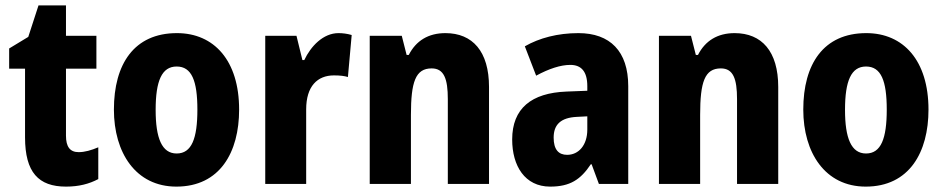

<svg xmlns="http://www.w3.org/2000/svg" viewBox="-20 -683 3506 713"><path d="M272 -118C240 -118 225 -138 225 -179V-428H338V-550H225V-663H123L85 -546L14 -503V-428H73V-173C73 -43 123 10 225 10C273 10 311 0 345 -18V-136C319 -125 295 -118 272 -118Z M868 -276C868 -458 775 -560 637 -560C478 -560 403 -445 403 -276C403 -116 484 10 635 10C797 10 868 -118 868 -276ZM558 -275C558 -383 581 -436 636 -436C692 -436 713 -383 713 -276C713 -169 692 -113 636 -113C581 -113 558 -170 558 -275Z M1237 -560C1180 -560 1134 -511 1110 -460H1103L1081 -550H965V0H1117V-277C1117 -363 1159 -403 1220 -403C1243 -403 1259 -401 1272 -397L1286 -553C1269 -558 1252 -560 1237 -560Z M1634 -560C1571 -560 1525 -532 1498 -479H1490L1472 -550H1353V0H1506V-256C1506 -379 1523 -429 1583 -429C1629 -429 1643 -390 1643 -315V0H1796V-360C1796 -492 1735 -560 1634 -560Z M2128 -560C2051 -560 1983 -542 1929 -511L1971 -402C2019 -428 2062 -442 2098 -442C2139 -442 2161 -417 2161 -363V-346L2084 -343C1953 -338 1882 -280 1882 -165C1882 -67 1929 10 2023 10C2097 10 2136 -16 2174 -73H2177L2204 0H2313V-363C2313 -493 2245 -560 2128 -560ZM2122 -249 2161 -251V-202C2161 -144 2129 -108 2086 -108C2054 -108 2036 -128 2036 -172C2036 -220 2062 -246 2122 -249Z M2708 -560C2645 -560 2599 -532 2572 -479H2564L2546 -550H2427V0H2580V-256C2580 -379 2597 -429 2657 -429C2703 -429 2717 -390 2717 -315V0H2870V-360C2870 -492 2809 -560 2708 -560Z M3428 -276C3428 -458 3335 -560 3197 -560C3038 -560 2963 -445 2963 -276C2963 -116 3044 10 3195 10C3357 10 3428 -118 3428 -276ZM3118 -275C3118 -383 3141 -436 3196 -436C3252 -436 3273 -383 3273 -276C3273 -169 3252 -113 3196 -113C3141 -113 3118 -170 3118 -275Z"/></svg>

Font: Noto Sans Khmer UI Condensed ExtraBold
Style: Regular
Weight: 800
Width: 3
Designer: Danh Hong and the Monotype Design Team
Foundry: Monotype Imaging Inc.
Version: Version 2.002